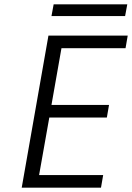

<svg xmlns="http://www.w3.org/2000/svg" viewBox="-20 -864 608 884"><path d="M566 -844 556 -790H217L227 -844ZM263 -642 217 -381H482L472 -323H207L160 -58H455L445 0H80L203 -700H568L558 -642Z"/></svg>

Font: Fz Poppins Light
Style: Italic
Weight: 300
Italic angle: -10°
Designer: Ninad Kale (Devanagari), Jonny Pinhorn (Latin)
Foundry: Indian Type Foundry
Version: Vit hóa bi Vntype.Com & FontZin.Com